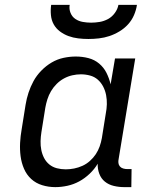

<svg xmlns="http://www.w3.org/2000/svg" viewBox="-20 -760 640 788"><path d="M207 8Q179 8 153 0Q127 -8 108 -25.5Q89 -43 78.5 -67.5Q68 -92 64.5 -119Q61 -146 62.5 -174Q64 -202 69 -230L85 -330Q89 -355 97 -379.5Q105 -404 117.5 -427Q130 -450 149.5 -470Q169 -490 192 -503.5Q215 -517 240.5 -522.5Q266 -528 291 -528Q318 -528 343 -521.5Q368 -515 387 -499Q406 -483 417 -461Q428 -439 434 -414L452 -520H535L467 -108Q465 -99 466 -91Q467 -83 472 -77Q477 -71 485.5 -68.5Q494 -66 503 -66H520L519 8H490Q468 8 447 3Q426 -2 410.5 -14.5Q395 -27 387.5 -47Q380 -67 381 -88Q368 -66 348 -47Q328 -28 305 -15.5Q282 -3 256.5 2.5Q231 8 207 8ZM250 -65Q267 -65 284.5 -68.5Q302 -72 318.5 -79.5Q335 -87 349 -99.5Q363 -112 373 -127Q383 -142 389 -159Q395 -176 398 -193L414 -293Q418 -313 418.5 -332Q419 -351 415.5 -369.5Q412 -388 403.5 -404.5Q395 -421 381.5 -433Q368 -445 349.5 -450Q331 -455 312 -455Q295 -455 277 -451Q259 -447 242.5 -438Q226 -429 212.5 -415.5Q199 -402 189.5 -386Q180 -370 174.5 -352.5Q169 -335 166 -318L150 -218Q147 -199 146.5 -180.5Q146 -162 149.5 -144.5Q153 -127 161 -111.5Q169 -96 182.5 -85Q196 -74 213.5 -69.5Q231 -65 250 -65ZM343 -600Q322 -600 301 -602.5Q280 -605 261 -612Q242 -619 226 -631Q210 -643 200.5 -660Q191 -677 189 -698Q187 -719 190 -740H266Q263 -723 269.5 -707Q276 -691 289.5 -682Q303 -673 320 -670Q337 -667 354 -667Q371 -667 389 -670Q407 -673 423.5 -682Q440 -691 451.5 -707Q463 -723 466 -740H542Q539 -719 530 -698Q521 -677 505.5 -660Q490 -643 470 -631Q450 -619 429 -612Q408 -605 386 -602.5Q364 -600 343 -600Z"/></svg>

Font: Iosevka Etoile
Style: Italic
Weight: 400
Italic angle: -9°
Designer: Belleve Invis
Foundry: Belleve Invis
Version: Version 22.1.2; ttfautohint (v1.8.4)